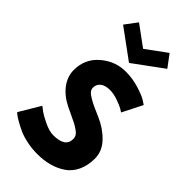

<svg xmlns="http://www.w3.org/2000/svg" viewBox="-342 -1247 1357 1357"><g transform="rotate(45 336.0 -568.5)"><path d="M183 -1152 336 -1040 489 -1152 557 -1061 336 -899 115 -1061ZM364 -840Q431 -840 495 -820.5Q559 -801 590 -782L620 -762L544 -612Q535 -618 519 -627.5Q503 -637 459 -653Q415 -669 377 -669Q330 -669 304.5 -649Q279 -629 279 -595Q279 -578 291 -563.5Q303 -549 332 -532.5Q361 -516 383 -506Q405 -496 451 -476Q531 -442 587.5 -383.5Q644 -325 644 -251Q644 -180 618.5 -127Q593 -74 548.5 -44Q504 -14 450 0.5Q396 15 333 15Q279 15 227 4Q175 -7 140 -23.5Q105 -40 77 -56Q49 -72 36 -83L23 -94L117 -252Q129 -242 150 -226.5Q171 -211 224.5 -185Q278 -159 319 -159Q438 -159 438 -240Q438 -257 429.5 -271.5Q421 -286 399.5 -300.5Q378 -315 361.5 -323.5Q345 -332 307.5 -349.5Q270 -367 252 -376Q177 -413 136 -468.5Q95 -524 95 -588Q95 -699 177 -769.5Q259 -840 364 -840Z"/></g></svg>

Font: Hussar
Style: BoldWeb
Weight: 700
Foundry: Cannot Into Space Fonts
Version: Version 2.00